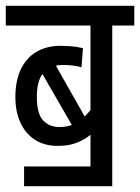

<svg xmlns="http://www.w3.org/2000/svg" viewBox="-20 -642 483 662"><path d="M443 -554H367V0H292V-223L320 -201Q304 -186 284.5 -171.5Q265 -157 239.5 -148Q214 -139 179 -139Q133 -139 100.5 -160Q68 -181 50.5 -219Q33 -257 33 -307Q33 -364 52 -403.5Q71 -443 106 -463.5Q141 -484 189 -484Q204 -484 218.5 -483Q233 -482 245.5 -480Q258 -478 266 -476L261 -410Q248 -414 231.5 -416Q215 -418 198 -418Q152 -418 129.5 -391Q107 -364 107 -308Q107 -250 128.5 -227Q150 -204 185 -204Q216 -204 238.5 -216Q261 -228 279 -247.5Q297 -267 312 -291L292 -241V-554H0V-622H443ZM156 -445 279 -228 241 -188 106 -422ZM63 -68H316V0H63Z"/></svg>

Font: Noto Sans ExtraCondensed
Style: Regular
Weight: 400
Width: 2
Designer: Monotype Design Team
Foundry: Monotype Imaging Inc.
Version: Version 2.013